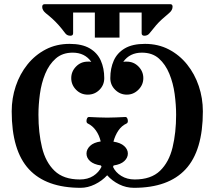

<svg xmlns="http://www.w3.org/2000/svg" viewBox="-20 -893 1027 919"><path d="M194 -873H795Q806 -873 806 -861Q806 -844 789 -830Q770 -814 755.5 -801Q741 -788 727.5 -772.5Q714 -757 696 -734Q687 -722 671 -722Q658 -722 658 -734V-833H552V-713H434V-833H330V-734Q330 -722 317 -722Q301 -722 292 -734Q274 -758 260.5 -773Q247 -788 233 -801Q219 -814 199 -830Q182 -844 182 -860Q182 -873 194 -873ZM592 -158Q592 -138 575 -122Q558 -106 524 -101Q523 -100 522.5 -98Q522 -96 521 -94Q533 -68 560.5 -51Q588 -34 625 -34Q703 -34 746 -75.5Q789 -117 806 -187.5Q823 -258 823 -344Q823 -391 816 -443Q809 -495 790.5 -540Q772 -585 740.5 -613Q709 -641 659 -641Q601 -641 570 -597Q575 -598 579 -598Q583 -598 587 -598Q620 -598 643 -574.5Q666 -551 666 -519Q666 -487 642.5 -463.5Q619 -440 587 -440Q555 -440 531.5 -463Q508 -486 508 -519Q508 -566 524.5 -603Q541 -640 577.5 -661.5Q614 -683 674 -683Q737 -683 788 -656.5Q839 -630 875.5 -584.5Q912 -539 931.5 -481Q951 -423 951 -360Q951 -172 868.5 -83Q786 6 621 6Q584 6 550.5 -10.5Q517 -27 493 -54Q468 -27 434 -10.5Q400 6 366 6Q201 6 118.5 -83Q36 -172 36 -360Q36 -423 55.5 -481Q75 -539 111.5 -584.5Q148 -630 199 -656.5Q250 -683 313 -683Q373 -683 409.5 -661.5Q446 -640 462.5 -603Q479 -566 479 -519Q479 -486 456 -463Q433 -440 400 -440Q367 -440 344 -463.5Q321 -487 321 -519Q321 -551 344 -574.5Q367 -598 400 -598Q405 -598 409 -598Q413 -598 417 -597Q386 -641 328 -641Q279 -641 247 -613Q215 -585 196.5 -540Q178 -495 171 -443Q164 -391 164 -344Q164 -258 181 -187.5Q198 -117 241 -75.5Q284 -34 362 -34Q400 -34 426.5 -51Q453 -68 466 -95L463 -101Q429 -106 411.5 -121.5Q394 -137 394 -158Q394 -178 411 -194.5Q428 -211 462 -216Q455 -246 439 -268.5Q423 -291 400 -302Q394 -305 394 -314Q394 -321 397 -327Q400 -333 406 -333Q434 -332 451 -331Q468 -330 493 -330Q519 -330 535.5 -331Q552 -332 580 -333Q586 -333 589 -327Q592 -321 592 -314Q592 -305 586 -302Q562 -291 546.5 -268Q531 -245 523 -215Q557 -210 574.5 -194Q592 -178 592 -158Z"/></svg>

Font: Triodion
Style: Regular
Weight: 400
Version: Version 1.201; ttfautohint (v1.8.4.7-5d5b)